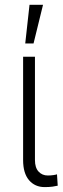

<svg xmlns="http://www.w3.org/2000/svg" viewBox="-20 -764 258 791"><path d="M124 -530.3V-104.5Q124 -73.2 138.9 -57.1Q153.8 -41 176.8 -41Q189.5 -41 200.4 -42.7Q211.4 -44.4 214.8 -45.9L217.8 1Q210.4 2.9 196.3 4.9Q182.1 6.8 164.1 6.8Q124 6.8 99.6 -21.7Q75.2 -50.3 75.2 -104.5V-530.3ZM101.6 -744.1H157.2L118.2 -585H84Z"/></svg>

Font: Pretendard ExtraLight
Style: Regular
Weight: 200
Designer: Base glyphs from Inter by Rasmus Andersson; Hangeul glyphs from Noto Sans CJK(Source Han Sans) by Jang Soo-young and Kan
Foundry: Kil Hyung-jin
Version: Version 1.309